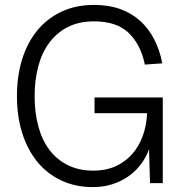

<svg xmlns="http://www.w3.org/2000/svg" viewBox="-20 -746 737 782"><path d="M359 16Q287 16 229.5 -11Q172 -38 132 -87Q92 -136 70.5 -204Q49 -272 49 -354Q49 -436 70 -504Q91 -572 131.5 -621.5Q172 -671 230.5 -698.5Q289 -726 363 -726Q423 -726 470 -709Q517 -692 551.5 -660.5Q586 -629 608.5 -585Q631 -541 641 -488L570 -483Q553 -565 504 -612Q455 -659 363 -659Q301 -659 255.5 -635.5Q210 -612 180 -571Q150 -530 135.5 -474.5Q121 -419 121 -354Q121 -288 136 -232Q151 -176 181 -136Q211 -96 256 -73.5Q301 -51 361 -51Q411 -51 450 -68.5Q489 -86 517 -117Q545 -148 561 -191Q577 -234 579 -285H365V-349H643V0H591L587 -138Q575 -105 553.5 -76.5Q532 -48 502.5 -27.5Q473 -7 437 4.5Q401 16 359 16Z"/></svg>

Font: Geist Light
Style: Regular
Weight: 400
Designer: Basement.studio, Andrés Briganti, Mateo Zaragoza
Foundry: Basement.studio, Vercel, Andrés Briganti, Guido Ferreyra, Mateo Zaragoza
Version: Version 1.401